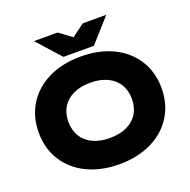

<svg xmlns="http://www.w3.org/2000/svg" viewBox="-166 -1136 1298 1313"><g transform="rotate(-20 483.0 -479.5)"><path d="M36.2 -375Q36.2 -491 92.2 -579.8Q148.1 -668.6 249.2 -717.6Q350.2 -766.6 483.1 -766.6Q615.9 -766.6 717 -717.6Q818.1 -668.6 874 -579.8Q930 -491 930 -375Q930 -259 874 -170.2Q818.1 -81.4 717 -32.4Q615.9 16.6 483.1 16.6Q350.2 16.6 249.2 -32.4Q148.1 -81.4 92.2 -170.2Q36.2 -259 36.2 -375ZM714.1 -375Q714.1 -436.9 686.2 -482.1Q658.2 -527.3 606.2 -551.5Q554.3 -575.8 483.1 -575.8Q411.9 -575.8 360 -551.5Q308 -527.3 280 -482.1Q252.1 -436.9 252.1 -375Q252.1 -313.1 280 -267.9Q308 -222.7 360 -198.5Q411.9 -174.2 483.1 -174.2Q554.3 -174.2 606.2 -198.5Q658.2 -222.7 686.2 -267.9Q714.1 -313.1 714.1 -375ZM372.4 -804.5 219.9 -974.7H391.5L531.9 -870.7H434.3L574.7 -974.7H746L593.8 -804.5Z"/></g></svg>

Font: Unbounded Variable
Style: Regular
Weight: 400
Designer: Luke Prowse, Jean-Baptiste Morizot, Fátima Lázaro, Florian Runge
Foundry: NaN
Version: Version 1.600;FEAKit 1.0